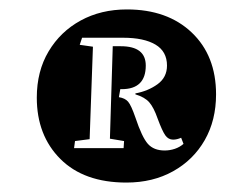

<svg xmlns="http://www.w3.org/2000/svg" viewBox="-20 -784 516 407"><path d="M248 -397Q158 -397 108 -447Q58 -497 58 -577Q58 -633 83 -675Q108 -717 151 -740.5Q194 -764 249 -764Q335 -764 386.5 -715Q438 -666 438 -584Q438 -529 414 -487Q390 -445 347 -421Q304 -397 248 -397ZM329 -465Q340 -465 350.5 -468.5Q361 -472 369 -479L364 -492Q355 -488 347 -488Q337 -488 330.5 -497Q324 -506 314 -533Q306 -556 296.5 -567Q287 -578 267 -584V-586Q294 -591 314 -605.5Q334 -620 334 -645Q334 -675 309.5 -689.5Q285 -704 241 -704H154L149 -689L177 -685L170 -489L139 -485L137 -470H242L243 -485L213 -490L219 -686H236Q289 -686 289 -645Q289 -595 238 -595H235L232 -578Q245 -576 251.5 -568.5Q258 -561 267 -535Q281 -493 293.5 -479Q306 -465 329 -465Z"/></svg>

Font: Literata 36pt Medium
Style: Italic
Weight: 500
Italic angle: -2°
Designer: Latin by Veronika Burian and Jose Scaglione. Greek by Irene Vlachou. Cyrillic by Vera Evstafieva
Foundry: TypeTogether
Version: Version 3.002